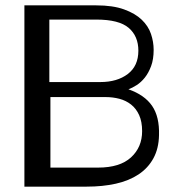

<svg xmlns="http://www.w3.org/2000/svg" viewBox="-20 -672 663 716"><path d="M71 -652H339Q401 -652 442.5 -637Q484 -622 508.5 -598.5Q533 -575 543 -545.5Q553 -516 553 -486Q553 -451 543.5 -425.5Q534 -400 520 -382.5Q506 -365 489.5 -354.5Q473 -344 459 -339Q519 -318 547 -277.5Q575 -237 573 -168Q572 -118 552 -81.5Q532 -45 496.5 -21.5Q461 2 412 13Q363 24 303 24H71ZM354 -366Q417 -366 456.5 -396Q496 -426 496 -483Q496 -537 460 -568Q424 -599 339 -599H164V-366ZM346 -47Q427 -47 468.5 -85Q510 -123 510 -183Q510 -218 499 -242.5Q488 -267 469 -282Q450 -297 425.5 -303.5Q401 -310 374 -310H168V-47Z"/></svg>

Font: BM HANNA Air
Style: Regular
Weight: 400
Designer: Woowa Brothers : Cheoljun Lim; Soyoung Lee; Taehyun Cha; Byungsun Park; Minjin Kim; Hyesun Chae; Myungsoo Han; Bongjin K
Foundry: Sandoll Communications Inc.
Version: Version 1.000;PS 1;hotconv 16.6.51;makeotf.lib2.5.65220